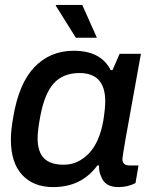

<svg xmlns="http://www.w3.org/2000/svg" viewBox="-20 -743 613 775"><path d="M286.1 -590.8 205.1 -720.2 206.1 -723.1H312L371.1 -590.8ZM194.8 12.2Q115.2 12.2 69.6 -36.9Q23.9 -85.9 23.9 -180.2Q23.9 -216.3 33.2 -269Q55.7 -405.8 118.9 -471.9Q182.1 -538.1 277.8 -538.1Q387.2 -538.1 426.8 -460H434.1L462.9 -525.9H548.8L525.9 -398.9Q474.1 -117.2 474.1 -101.1Q474.1 -75.2 502.9 -75.2H539.1L526.9 -3.9Q495.6 12.2 458 12.2Q401.9 12.2 387.2 -33.2Q378.4 -52.7 379.9 -75.2H373Q309.1 12.2 194.8 12.2ZM237.8 -78.1Q293.9 -78.1 337.6 -122.6Q381.3 -167 397 -255.9Q404.8 -305.2 404.8 -334Q404.8 -448.2 300.8 -448.2Q234.9 -448.2 197 -406.5Q159.2 -364.7 142.1 -271Q131.8 -215.8 131.8 -186Q131.8 -130.4 157.5 -104.2Q183.1 -78.1 237.8 -78.1Z"/></svg>

Font: Archivo Medium
Style: Italic
Weight: 500
Italic angle: -10°
Designer: Hector Gatti
Foundry: Omnibus-Type
Version: Version 2.001